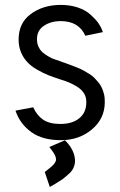

<svg xmlns="http://www.w3.org/2000/svg" viewBox="-20 -556 490 781"><path d="M225.6 -232.9C240.2 -228.5 252.4 -224.1 262.7 -219.7C272.9 -215.3 283.7 -209.5 295.4 -202.1C307.1 -194.8 315.9 -185.5 322.3 -175.3C328.6 -165 331.1 -153.3 331.1 -140.1C331.1 -112.3 321.8 -90.8 302.7 -75.2C283.7 -59.6 258.3 -51.8 225.6 -51.8C195.8 -51.8 172.4 -57.6 155.3 -69.3C138.2 -81.1 125 -97.7 115.2 -119.6L43 -106C55.2 -69.3 77.1 -40.5 107.4 -18.6C137.7 3.4 178.2 14.2 227.5 14.2C276.9 14.2 318.4 0 353.5 -29.3C388.7 -58.6 406.2 -95.7 406.2 -140.1C406.2 -151.4 405.8 -162.1 403.3 -171.9C400.9 -181.6 397.9 -190.4 394.5 -198.2C391.1 -206.1 386.2 -213.9 379.9 -221.2C373.5 -228.5 368.2 -234.9 362.8 -240.2C357.4 -245.6 350.6 -251 341.8 -256.3C333 -261.7 325.2 -266.1 319.3 -269.5C313.5 -272.9 305.2 -276.4 294.9 -280.8C284.7 -285.2 276.9 -288.1 271.5 -290C266.1 -292 257.8 -294.9 247.6 -298.8C237.3 -302.7 230.5 -304.7 226.6 -306.2C220.2 -309.1 212.4 -311.5 204.1 -314C195.8 -316.4 188 -320.3 179.2 -325.2C170.4 -330.1 162.6 -335.4 155.3 -341.3C147.9 -347.2 142.1 -355 137.2 -364.7C132.3 -374.5 130.4 -385.3 130.4 -397C130.4 -419.9 139.6 -438.5 158.7 -451.2C177.7 -463.9 200.7 -470.2 226.6 -470.2C275.9 -470.2 309.6 -450.2 327.1 -410.6L398.4 -425.3C394.5 -437.5 388.7 -449.2 380.9 -460.9C373 -472.7 361.8 -483.9 348.6 -496.1C335.4 -508.3 318.4 -518.1 296.9 -525.4C275.4 -532.7 252 -536.1 225.6 -536.1C177.2 -535.6 137.2 -522.9 104.5 -498.5C71.8 -474.1 55.7 -439.5 55.7 -395C55.7 -376 59.1 -358.4 65.9 -342.3C72.8 -326.2 81.5 -313.5 91.8 -302.7C102.1 -292 114.7 -281.7 131.3 -272.5C147.9 -263.2 162.6 -255.9 175.8 -250.5C189 -245.1 206.1 -239.3 225.6 -232.9ZM162.1 143.6 182.6 204.6C186 202.6 193.8 198.2 206.1 190.9C218.3 183.6 227.5 177.7 234.4 172.9C241.2 168 248.5 161.1 257.8 153.3C267.1 145.5 273.9 137.2 278.3 127.9C282.7 118.7 285.2 108.9 285.2 98.6C285.2 94.2 284.7 87.9 283.2 80.1C277.8 56.6 265.1 34.7 244.1 14.6L180.7 42C187 50.3 193.4 58.6 198.2 65.9C203.1 73.2 206.1 80.1 207 85.4C207.5 88.9 208 91.3 208 92.8C208 97.2 206.1 101.6 203.1 106.4C200.2 111.3 195.8 116.2 189.5 121.6C183.1 127 178.7 130.9 175.8 132.8C172.9 134.8 168.5 138.7 162.1 143.6Z"/></svg>

Font: Tuffy
Style: Regular
Weight: 500
Designer: Thatcher Ulrich, Karoly Barta and Michael Everson
Version: Version 001.270